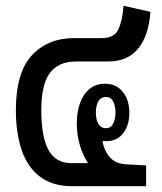

<svg xmlns="http://www.w3.org/2000/svg" viewBox="-20 -645 561 665"><path d="M231 0Q162 0 118.5 -33Q75 -66 55 -125.5Q35 -185 35 -263Q35 -394 90.5 -453.5Q146 -513 236 -513H333Q376 -513 390 -543.5Q404 -574 408 -625L501 -604Q495 -521 458.5 -476.5Q422 -432 354 -432H244Q182 -432 152.5 -392Q123 -352 123 -263Q123 -171 148 -125.5Q173 -80 227 -80H285Q267 -107 256.5 -142.5Q246 -178 246 -219Q246 -255 256.5 -286Q267 -317 289 -336Q311 -355 344 -355Q383 -355 405.5 -326.5Q428 -298 428 -254Q428 -211 406.5 -183.5Q385 -156 349 -156Q342 -156 335 -157Q340 -124 360 -101Q380 -78 415 -76L486 -72V0ZM347 -201Q364 -201 372 -217Q380 -233 380 -255Q380 -278 372 -293.5Q364 -309 347 -309Q329 -309 320.5 -294Q312 -279 312 -255Q312 -232 320.5 -216.5Q329 -201 347 -201Z"/></svg>

Font: Noto Sans Thai Looped ExtraCondensed Medium
Style: Regular
Weight: 500
Width: 2
Designer: Sasikarn Vongin, Ben Mitchell
Foundry: The Fontpad Ltd
Version: Version 1.001; ttfautohint (v1.8.4.7-5d5b)